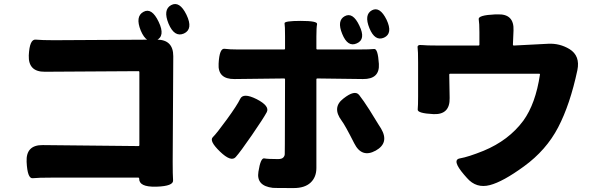

<svg xmlns="http://www.w3.org/2000/svg" viewBox="-20 -888 3040 974"><path d="M770 59Q685 61 686 18Q686 13 681 13H247Q173 13 146 16Q119 19 115 -67Q111 -153 197 -152L682 -147Q687 -147 687 -152V-522Q687 -527 682 -527L208 -524Q123 -523 126 -607Q130 -690 161 -687Q192 -684 254 -684L775 -687Q859 -687 859 -603L856 -67Q856 -2 858 27Q860 56 775 59ZM913 -718Q865 -697 835 -768Q806 -839 848 -862Q891 -885 926 -813Q961 -740 913 -718ZM772 -683Q724 -662 694 -733Q665 -805 708 -828Q750 -851 785 -777Q820 -704 772 -683Z M1470 66Q1368 66 1364 65Q1279 55 1291 -17Q1302 -88 1320.5 -84.5Q1339 -81 1390 -81Q1409 -81 1416.5 -88.5Q1424 -96 1424.5 -105.5Q1425 -115 1425 -156L1426 -485Q1426 -490 1421 -490L1170 -487Q1084 -486 1089 -565Q1093 -644 1119 -640.5Q1145 -637 1186 -637H1421Q1426 -637 1426 -642V-704Q1426 -757 1423.5 -769.5Q1421 -782 1506 -782Q1592 -782 1588.5 -765.5Q1585 -749 1585 -703V-642Q1585 -637 1590 -637H1800Q1859 -637 1878 -639.5Q1897 -642 1902 -564Q1907 -486 1821 -487L1590 -490Q1585 -490 1585 -485V-36Q1585 11 1555.5 38.5Q1526 66 1470 66ZM1096 -119Q1040 -173 1059.5 -192Q1079 -211 1131 -282.5Q1183 -354 1198.5 -386.5Q1214 -419 1282 -385Q1350 -350 1333 -318.5Q1316 -287 1257.5 -202Q1199 -117 1175.5 -91Q1152 -65 1096 -119ZM1886 -124Q1815 -85 1777 -161Q1730 -254 1713 -276Q1663 -343 1722 -388Q1780 -434 1802 -406Q1824 -378 1854 -331Q1877 -295 1899 -258L1913 -236Q1956 -163 1886 -124ZM1790 -668Q1744 -647 1716 -716Q1688 -784 1729 -806Q1770 -828 1803 -758Q1837 -688 1790 -668ZM1928 -697Q1882 -677 1854 -745Q1826 -814 1867 -836Q1907 -857 1941 -788Q1974 -718 1928 -697Z M2465 51Q2396 69 2349 15L2334 -2Q2270 -77 2313 -84.5Q2356 -92 2433 -123Q2561 -176 2635 -276Q2697 -362 2719 -509Q2720 -514 2715 -514H2264Q2259 -514 2259 -509L2261 -391Q2263 -306 2180 -309Q2097 -313 2099 -332.5Q2101 -352 2101 -399V-571Q2101 -631 2098.5 -646.5Q2096 -662 2119 -659.5Q2142 -657 2203 -657H2407Q2412 -657 2412 -662V-724Q2412 -770 2408.5 -790.5Q2405 -811 2492 -815H2503Q2589 -819 2585 -733L2582 -662Q2582 -657 2587 -657L2761 -666Q2819 -669 2869 -639Q2924 -605 2909 -532Q2872 -358 2811.5 -242Q2751 -126 2638 -44Q2531 34 2465 51Z"/></svg>

Font: Resource Han Rounded TW Heavy
Style: Regular
Weight: 900
Designer: Cyano Hao (round all glyphs); Ryoko NISHIZUKA 西塚涼子 (kana, bopomofo & ideographs); Paul D. Hunt (Latin, Greek & Cyrillic)
Foundry: Cyano Hao
Version: 0.990